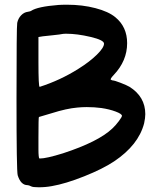

<svg xmlns="http://www.w3.org/2000/svg" viewBox="-20 -846 689 814"><path d="M97 -61Q68 -61 55 -103Q50 -121 50 -426Q50 -734 53 -749Q57 -768 69.5 -781Q82 -794 98 -796Q110 -798 112 -800Q139 -818 228 -825Q240 -826 265 -826Q329 -826 384.5 -811.5Q440 -797 469 -773Q519 -732 519 -663Q519 -588 462 -528Q446 -511 450 -508Q456 -505 458 -505Q465 -505 491 -495Q517 -485 529 -478Q596 -436 596 -362Q596 -346 591 -323Q567 -231 464 -162Q416 -130 337 -98.5Q258 -67 200 -57Q173 -52 144 -52Q119 -52 112 -56Q102 -61 97 -61ZM149 -174Q176 -174 247 -196Q397 -245 456 -301Q470 -314 483.5 -332Q497 -350 497 -355Q497 -363 470.5 -373Q444 -383 410 -388Q380 -392 348 -392Q328 -392 308 -390Q262 -386 199 -366Q147 -350 145 -350Q143 -350 143 -262Q143 -229 143 -212Q143 -195 144 -186Q145 -177 146 -175.5Q147 -174 149 -174ZM149 -478Q236 -506 312 -554Q360 -584 390.5 -614Q421 -644 421 -661Q421 -676 364 -689.5Q307 -703 261 -703Q250 -703 245 -702Q237 -700 203 -696.5Q169 -693 161 -692L143 -689V-583Q143 -478 148 -478Z"/></svg>

Font: Chanighter Handwriting Cyr
Style: Regular
Weight: 400
Designer: Sin Chanighter
Version: Version 001.001